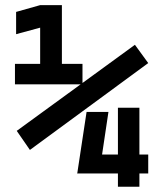

<svg xmlns="http://www.w3.org/2000/svg" viewBox="-20 -713 626 733"><path d="M94.2 -140.6 43.9 -213.4 495.1 -542 545.9 -472.2ZM274.9 -50.8 310.5 -285.6H394L358.9 -50.8ZM274.4 -50.8 307.1 -123H434.6V-50.8ZM507.8 -50.8V-123H545.9V-50.8ZM430.2 0V-301.8H512.2V0ZM133.3 -391.1V-693.4H216.3V-391.1ZM37.1 -391.1V-469.2H137.2V-391.1ZM211.9 -391.1V-469.2H294.9V-391.1ZM41.5 -582.5V-667.5L133.3 -693.4V-607.4Z"/></svg>

Font: Cascadia Mono Medium
Style: Regular
Weight: 500
Monospace: yes
Designer: Aaron Bell
Foundry: Saja Typeworks
Version: Version 2407.024